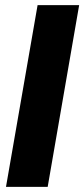

<svg xmlns="http://www.w3.org/2000/svg" viewBox="-20 -731 330 751"><path d="M289.6 -710.9 166.5 0H3.4L127 -710.9Z"/></svg>

Font: Roboto Condensed Black
Style: Italic
Weight: 900
Italic angle: -12°
Designer: Christian Robertson
Foundry: Google
Version: Version 3.008; 2023